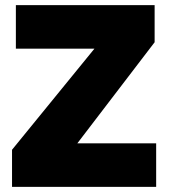

<svg xmlns="http://www.w3.org/2000/svg" viewBox="-20 -730 662 750"><path d="M27 -145 349 -540H42V-710H584V-565L282 -170H590V0H27Z"/></svg>

Font: Raleway-v4020 Black
Style: Regular
Weight: 900
Designer: Matt McInerney, Pablo Impallari, Rodrigo Fuenzalida
Foundry: Matt McInerney, Pablo Impallari, Rodrigo Fuenzalida
Version: Version 4.020;PS 004.020;hotconv 1.0.88;makeotf.lib2.5.64775